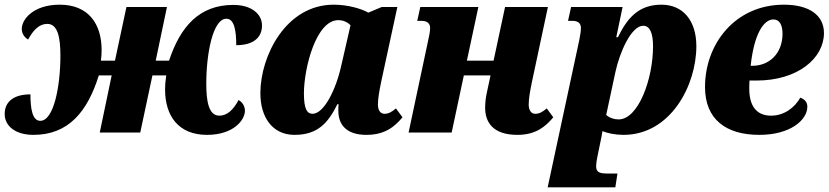

<svg xmlns="http://www.w3.org/2000/svg" viewBox="-36 -566 3539 820"><path d="M107 10C257 10 338 -90 386 -244H441L390 0H563L615 -244H674C670 -217 669 -202 669 -184C669 -71 726 10 848 10C961 10 1010 -53 1010 -93C1010 -117 995 -132 983 -139C961 -98 935 -72 901 -72C856 -72 845 -131 845 -208C845 -337 873 -486 931 -486C964 -486 973 -437 973 -373C1040 -373 1083 -401 1083 -457C1083 -505 1040 -545 960 -545C815 -545 734 -452 686 -307H629L677 -536H504L455 -307H395C397 -324 398 -338 398 -352C398 -465 341 -546 219 -546C106 -546 57 -483 57 -443C57 -419 72 -404 84 -397C106 -438 132 -464 166 -464C211 -464 222 -405 222 -328C222 -199 194 -50 136 -50C103 -50 94 -99 94 -163C27 -163 -16 -135 -16 -79C-16 -30 27 10 107 10Z M1222 10C1320 10 1365 -40 1405 -121H1410C1409 -113 1409 -105 1409 -93C1409 -30 1447 10 1529 10C1610 10 1651 -27 1683 -65L1655 -103C1637 -88 1624 -80 1606 -80C1589 -80 1578 -95 1578 -119C1578 -145 1584 -178 1592 -217L1661 -536H1594L1537 -512C1507 -529 1450 -546 1389 -546C1186 -546 1076 -328 1076 -168C1076 -67 1126 10 1222 10ZM1299 -80C1276 -80 1262 -99 1262 -167C1262 -273 1313 -480 1409 -480C1424 -480 1445 -475 1461 -458L1422 -288C1399 -182 1347 -80 1299 -80Z M2174 10C2254 10 2295 -27 2327 -65L2299 -103C2281 -88 2268 -80 2250 -80C2233 -80 2222 -95 2222 -119C2222 -146 2228 -178 2236 -217L2304 -536H2121L2072 -307H1958L2007 -536H1759L1746 -477H1764C1791 -477 1801 -464 1801 -446C1801 -433 1797 -411 1790 -381L1709 0H1893L1945 -244H2059L2044 -174C2039 -153 2036 -128 2036 -106C2036 -47 2066 10 2174 10Z M2303 234H2592L2601 175H2556C2522 175 2510 168 2510 143C2510 133 2512 120 2516 100L2529 37C2532 21 2536 4 2537 -6C2558 3 2592 10 2627 10C2827 10 2938 -200 2938 -369C2938 -478 2881 -546 2789 -546C2693 -546 2644 -491 2603 -407H2596L2623 -536H2403L2390 -477H2408C2435 -477 2445 -465 2445 -446C2445 -434 2442 -415 2438 -395ZM2606 -56C2587 -56 2568 -62 2553 -75L2592 -257C2610 -342 2660 -456 2711 -456C2740 -456 2753 -424 2753 -368C2753 -228 2690 -56 2606 -56Z M3207 10C3340 10 3412 -54 3412 -110C3412 -128 3403 -141 3382 -149C3357 -105 3312 -72 3257 -72C3193 -72 3164 -116 3164 -187C3164 -198 3164 -210 3165 -222H3195C3371 -222 3483 -317 3483 -425C3483 -501 3420 -546 3312 -546C3104 -546 2975 -379 2975 -194C2975 -56 3065 10 3207 10ZM3170 -285C3184 -419 3225 -483 3267 -483C3294 -483 3306 -458 3306 -422C3306 -338 3250 -285 3177 -285Z"/></svg>

Font: Noto Serif SemiCondensed Black
Style: Italic
Weight: 900
Width: 4
Italic angle: -12°
Designer: Monotype Design Team
Foundry: Monotype Imaging Inc.
Version: Version 2.014